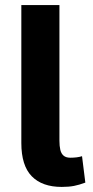

<svg xmlns="http://www.w3.org/2000/svg" viewBox="-20 -725 365 756"><path d="M223 11Q146 11 105 -31Q64 -73 64 -162V-705H214V-171Q214 -150 217.5 -135Q221 -120 230.5 -112Q240 -104 257 -104Q270 -104 282 -105.5Q294 -107 303 -110L316 -6Q292 3 271.5 7Q251 11 223 11Z"/></svg>

Font: Nunito Sans 7pt Condensed ExtraBold
Style: Regular
Weight: 800
Width: 3
Designer: Vernon Adams
Foundry: Vernon Adams
Version: Version 3.101;gftools[0.9.27]